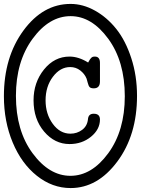

<svg xmlns="http://www.w3.org/2000/svg" viewBox="-95 -723 715 974"><path d="M-75.2 -234.9Q-75.2 -433.1 23.9 -568.1Q123 -703.1 263.2 -703.1Q326.2 -703.1 387.2 -668.9Q448.2 -634.8 495.1 -575.9Q542 -517.1 571 -428Q600.1 -338.9 600.1 -236.8Q600.1 -37.6 500 96.7Q399.9 231 263.2 231Q170.4 231 92.3 168.9Q14.2 106.9 -30.5 0Q-75.2 -106.9 -75.2 -234.9ZM-14.2 -236.8Q-14.2 -60.1 70.3 54.4Q154.8 168.9 262.2 168.9Q370.1 168.9 454.1 54.4Q538.1 -60.1 538.1 -234.9Q538.1 -411.6 454.1 -526.4Q370.1 -641.1 263.2 -641.1Q154.3 -641.1 70.1 -525.9Q-14.2 -410.6 -14.2 -236.8ZM75.2 -213.9Q75.2 -304.7 128.2 -370.4Q181.2 -436 257.8 -436Q303.7 -436 352.1 -405.8Q353 -406.7 356.4 -413.3Q359.9 -419.9 361.8 -422.4Q363.8 -424.8 367.4 -429Q371.1 -433.1 375.5 -434.6Q379.9 -436 386.2 -436Q412.1 -436 412.1 -403.8V-310.1Q412.1 -274.9 380.9 -274.9Q365.7 -274.9 359.9 -281Q354 -287.1 350.1 -303Q346.2 -318.8 344.2 -324.2Q334.5 -348.1 312.3 -365.5Q290 -382.8 261.2 -382.8Q210.4 -382.8 173.3 -333.5Q136.2 -284.2 136.2 -213.9Q136.2 -145 172.6 -95Q209 -44.9 262.2 -44.9Q295.4 -44.9 321.3 -64Q347.2 -83 351.1 -117.2Q353 -146 379.9 -146H380.9Q411.6 -146 412.1 -117.2Q412.1 -66.4 366.5 -29.3Q320.8 7.8 257.8 7.8Q182.6 7.8 128.9 -55.4Q75.2 -118.7 75.2 -213.9Z"/></svg>

Font: CMU Typewriter Text
Style: Light
Weight: 200
Version: Version 0.7.0